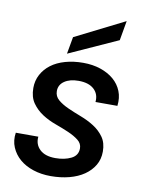

<svg xmlns="http://www.w3.org/2000/svg" viewBox="-89 -859 712 932"><g transform="rotate(10 267.0 -393.5)"><path d="M455 -152Q455 -114 437.5 -84.5Q420 -55 389.5 -34Q359 -13 317 -2Q275 9 226 9Q179 9 139.5 -4Q100 -17 72.5 -40.5Q45 -64 31 -97Q17 -130 23 -169H134Q130 -131 156 -106Q182 -81 233 -81Q278 -81 310.5 -97Q343 -113 343 -148Q343 -172 322.5 -188Q302 -204 272 -217Q242 -230 206 -243Q170 -256 140 -275.5Q110 -295 89.5 -324Q69 -353 69 -398Q69 -434 85 -464Q101 -494 129.5 -515.5Q158 -537 198.5 -548.5Q239 -560 287 -560Q334 -560 372.5 -547Q411 -534 438 -511Q465 -488 478 -455.5Q491 -423 486 -383H378Q382 -422 356 -446Q330 -470 280 -470Q237 -470 210.5 -452Q184 -434 184 -403Q184 -377 204 -360Q224 -343 254 -329.5Q284 -316 319.5 -302.5Q355 -289 385 -270Q415 -251 435 -223Q455 -195 455 -152ZM459 -796 442 -699 201 -590 216 -674Z"/></g></svg>

Font: SVN-Poppins Medium
Style: Italic
Weight: 500
Italic angle: -10°
Designer: Ninad Kale (Devanagari), Jonny Pinhorn (Latin)
Foundry: Indian Type Foundry
Version: Version 3.002 2017; ttfautohint (v1.8.3)